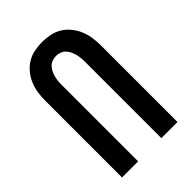

<svg xmlns="http://www.w3.org/2000/svg" viewBox="-217 -838 935 935"><g transform="rotate(-45 250.0 -371.0)"><path d="M59 0V-529Q59 -556 63 -583Q67 -610 77.5 -635Q88 -660 105.5 -681.5Q123 -703 146 -717Q169 -731 196 -736.5Q223 -742 250 -742Q277 -742 304 -736.5Q331 -731 354 -717Q377 -703 394.5 -681.5Q412 -660 422.5 -635Q433 -610 437 -583Q441 -556 441 -529V0H330V-529Q330 -542 328.5 -555.5Q327 -569 323.5 -581.5Q320 -594 314 -606Q308 -618 298.5 -627.5Q289 -637 276 -641.5Q263 -646 250 -646Q237 -646 224 -641.5Q211 -637 201.5 -627.5Q192 -618 186 -606Q180 -594 176.5 -581.5Q173 -569 171.5 -555.5Q170 -542 170 -529V0Z"/></g></svg>

Font: Iosevka
Style: Bold
Weight: 700
Monospace: yes
Designer: Belleve Invis
Foundry: Belleve Invis
Version: Version 32.5.0; ttfautohint (v1.8.4)